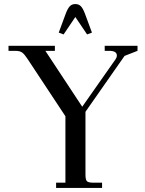

<svg xmlns="http://www.w3.org/2000/svg" viewBox="-20 -928 718 948"><path d="M22 -677V-702H251V-677H204L386 -401L551 -636Q557 -645 557 -654Q557 -677 519 -677H497V-702H659V-677L595 -652L402 -376V-66Q402 -41 409 -33.5Q416 -26 441 -26H484V0H257V-26H303V-354L116 -637Q101 -660 89.5 -668.5Q78 -677 55 -677ZM270 -767 304 -859Q314 -886 324.5 -897Q335 -908 352 -908Q369 -908 379.5 -897Q390 -886 400 -859L434 -767L410 -758L352 -844L294 -758Z"/></svg>

Font: Dihjauti
Style: Bold
Weight: 700
Designer: T. Christopher White
Version: Version 3.0.0